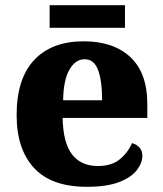

<svg xmlns="http://www.w3.org/2000/svg" viewBox="-20 -709 626 739"><path d="M314 10Q178 10 111 -62.5Q44 -135 44 -266Q44 -406 111.5 -478Q179 -550 302 -550Q417 -550 482 -489Q547 -428 547 -309V-255H221Q223 -159 257.5 -114.5Q292 -70 357 -70Q409 -70 440.5 -95.5Q472 -121 488 -158Q505 -154 516.5 -141.5Q528 -129 528 -110Q528 -82 506.5 -54Q485 -26 438 -8Q391 10 314 10ZM373 -323Q373 -398 357.5 -439.5Q342 -481 306 -481Q270 -481 247 -440.5Q224 -400 223 -323ZM171 -602V-689H461V-602Z"/></svg>

Font: Noto Rashi Hebrew ExtraBold
Style: Regular
Weight: 800
Version: Version 1.006